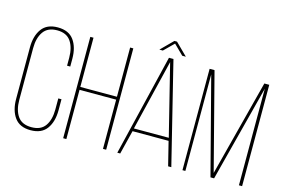

<svg xmlns="http://www.w3.org/2000/svg" viewBox="-102 -1048 1891 1281"><g transform="rotate(15 843.0 -407.0)"><path d="M185 -705Q261 -705 296.5 -656Q332 -607 332 -528V-474H310V-529Q310 -599 280.5 -642Q251 -685 186 -685Q121 -685 91 -642Q61 -599 61 -529V-171Q61 -101 90.5 -58.5Q120 -16 186 -16Q251 -16 280.5 -58.5Q310 -101 310 -171V-248H332V-172Q332 -93 296.5 -44Q261 5 185 5Q110 5 74.5 -44Q39 -93 39 -172V-528Q39 -607 74.5 -656Q110 -705 185 -705Z M685 -340H432V0H410V-700H432V-360H685V-700H707V0H685Z M968 -803 901 -737H877L959 -819H977L1060 -737H1035ZM1094 -165H845L804 0H784L953 -701H984L1157 0H1135ZM968 -675 849 -185H1090Z M1624 -667 1452 -2H1427L1254 -667V0H1234V-700H1268L1440 -36L1612 -700H1646V0H1624Z"/></g></svg>

Font: Bebas Neue Light
Style: Regular
Weight: 300
Designer: Ryoichi Tsunekawa
Foundry: Ryoichi Tsunekawa
Version: Version 1.003;PS 001.003;hotconv 1.0.70;makeotf.lib2.5.58329